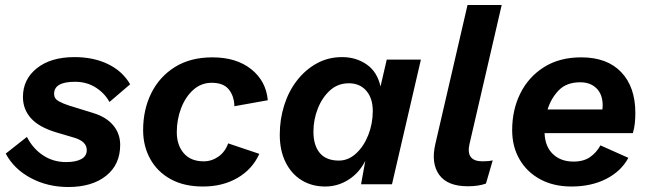

<svg xmlns="http://www.w3.org/2000/svg" viewBox="-20 -739 2610 770"><path d="M254 11Q171 11 103.5 -25Q36 -61 3 -123L88 -190Q111 -144 152 -116.5Q193 -89 245 -89Q284 -89 306 -101Q328 -113 328 -137Q328 -172 277 -187L206 -208Q136 -229 104 -265Q72 -301 72 -350Q72 -421 128 -465.5Q184 -510 279 -510Q355 -510 413 -482Q471 -454 502 -401L419 -330Q400 -365 364 -388Q328 -411 281 -411Q197 -411 197 -363Q197 -343 215.5 -333Q234 -323 256 -316L353 -286Q406 -270 434 -236.5Q462 -203 462 -158Q462 -79 405.5 -34Q349 11 254 11Z M794 9Q718 9 664.5 -20.5Q611 -50 582.5 -101.5Q554 -153 554 -217Q554 -300 587 -366Q620 -432 682 -470.5Q744 -509 832 -509Q928 -509 987.5 -461.5Q1047 -414 1054 -337L920 -313Q919 -354 897.5 -380.5Q876 -407 829 -407Q787 -407 755.5 -379Q724 -351 706.5 -305.5Q689 -260 689 -209Q689 -157 717 -124.5Q745 -92 797 -92Q829 -92 856 -111Q883 -130 895 -164L1020 -122Q992 -60 932.5 -25.5Q873 9 794 9Z M1284 9Q1231 9 1190 -16Q1149 -41 1125.5 -88Q1102 -135 1102 -199Q1102 -260 1119.5 -316Q1137 -372 1170.5 -415.5Q1204 -459 1250 -484.5Q1296 -510 1352 -510Q1408 -510 1450.5 -480.5Q1493 -451 1506 -392L1531 -500H1668L1552 0H1428L1445 -94Q1421 -46 1378 -18.5Q1335 9 1284 9ZM1339 -95Q1377 -95 1408 -123.5Q1439 -152 1457 -197.5Q1475 -243 1475 -294Q1475 -345 1449 -375Q1423 -405 1379 -405Q1335 -405 1303.5 -376.5Q1272 -348 1254.5 -303.5Q1237 -259 1237 -211Q1237 -156 1262.5 -125.5Q1288 -95 1339 -95Z M1856 8Q1774 8 1741 -38.5Q1708 -85 1726 -162L1855 -719H1992L1863 -162Q1847 -92 1915 -92Q1941 -92 1956 -96L1929 -3Q1900 8 1856 8Z M2272 9Q2200 9 2146.5 -20Q2093 -49 2063.5 -100Q2034 -151 2034 -217Q2034 -299 2067 -365Q2100 -431 2162 -470Q2224 -509 2311 -509Q2415 -509 2471.5 -449.5Q2528 -390 2528 -286Q2528 -266 2526 -245.5Q2524 -225 2518 -205H2164Q2166 -151 2197.5 -121Q2229 -91 2280 -91Q2321 -91 2347 -109.5Q2373 -128 2388 -156L2500 -106Q2471 -52 2411 -21.5Q2351 9 2272 9ZM2307 -409Q2252 -409 2221 -377Q2190 -345 2176 -300H2396Q2397 -307 2397 -316Q2397 -360 2372.5 -384.5Q2348 -409 2307 -409Z"/></svg>

Font: Work Sans SemiBold
Style: Italic
Weight: 600
Italic angle: -13°
Designer: Wei Huang
Foundry: Wei Huang
Version: Version 2.012; ttfautohint (v1.8.3)